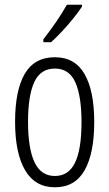

<svg xmlns="http://www.w3.org/2000/svg" viewBox="-20 -785 464 815"><path d="M380 -267Q380 -134 339 -62Q298 10 213 10Q129 10 86.5 -62.5Q44 -135 44 -268Q44 -401 85 -471.5Q126 -542 213 -542Q298 -542 339 -470.5Q380 -399 380 -267ZM99 -268Q99 -155 126.5 -96.5Q154 -38 213 -38Q271 -38 298.5 -94.5Q326 -151 326 -267Q326 -376 300 -435Q274 -494 213 -494Q152 -494 125.5 -436.5Q99 -379 99 -268ZM328 -757Q313 -734 290 -705.5Q267 -677 242 -650.5Q217 -624 197 -606H164V-618Q195 -658 219 -693Q243 -728 264 -765H328Z"/></svg>

Font: Noto Sans Telugu ExtraCondensed Light
Style: Regular
Weight: 300
Width: 2
Designer: Jelle Bosma - Monotype Design Team
Foundry: Monotype Imaging Inc.
Version: Version 2.005; ttfautohint (v1.8.4.7-5d5b)